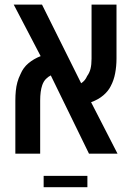

<svg xmlns="http://www.w3.org/2000/svg" viewBox="-20 -650 556 812"><path d="M44.9 0V-224.1Q44.9 -247.1 46.9 -266.1Q48.8 -285.2 53.5 -302.2Q58.1 -319.3 66.9 -336.9Q78.1 -363.8 100.1 -382.3Q122.1 -400.9 151.9 -412.6L38.1 -630.4H157.7L323.2 -297.9Q331.5 -303.2 337.9 -310.8Q344.2 -318.4 348.6 -328.6Q358.4 -341.8 362.8 -359.1Q367.2 -376.5 367.2 -401.9V-630.4H472.7V-402.3Q472.7 -370.1 467 -340.1Q461.4 -310.1 448.2 -285.6Q438.5 -265.6 417.5 -247.3Q396.5 -229 365.2 -217.8L477.1 0H356.4L194.8 -331.1Q184.6 -326.2 174.6 -316.4Q164.6 -306.6 158.7 -290Q149.9 -264.6 149.9 -224.6V0ZM164.6 141.6V93.8H349.6V141.6Z"/></svg>

Font: Open Sans
Style: Regular
Weight: 600
Width: 3
Foundry: Ascender Corporation
Version: Version 1.000